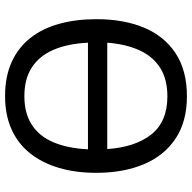

<svg xmlns="http://www.w3.org/2000/svg" viewBox="-20 -746 775 776"><g transform="rotate(90 368.0 -357.5)"><path d="M678 -358Q678 -275 658 -207.5Q638 -140 599 -91Q560 -42 502 -16Q444 10 368 10Q289 10 230.5 -16.5Q172 -43 133.5 -91.5Q95 -140 76 -208Q57 -276 57 -359Q57 -469 91 -551Q125 -633 194.5 -679Q264 -725 369 -725Q470 -725 539 -679.5Q608 -634 643 -551.5Q678 -469 678 -358ZM368 -68Q438 -68 484.5 -98.5Q531 -129 555 -186.5Q579 -244 583 -325H152Q156 -244 180.5 -186.5Q205 -129 251.5 -98.5Q298 -68 368 -68ZM369 -646Q300 -646 254 -617Q208 -588 183 -533.5Q158 -479 152 -403H582Q574 -517 522.5 -581.5Q471 -646 369 -646Z"/></g></svg>

Font: Noto Sans Display
Style: Regular
Weight: 400
Designer: Monotype Design Team
Foundry: Monotype Imaging Inc.
Version: Version 2.003